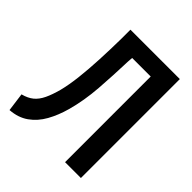

<svg xmlns="http://www.w3.org/2000/svg" viewBox="-196 -816 951 951"><g transform="rotate(45 280.0 -340.5)"><path d="M26 12 13 -85Q48 -94 70 -112Q92 -130 107 -161.5Q122 -193 134 -238Q146 -285 153 -346.5Q160 -408 163.5 -481Q167 -554 168 -633V-693H514V0H403V-600H273L271 -572Q268 -473 261 -378Q254 -283 231 -200Q215 -142 189 -95.5Q163 -49 123 -20.5Q83 8 26 12Z"/></g></svg>

Font: Ubuntu Sans Mono Medium
Style: Regular
Weight: 500
Monospace: yes
Designer: Dalton Maag Ltd
Foundry: Dalton Maag Ltd
Version: Version 1.006